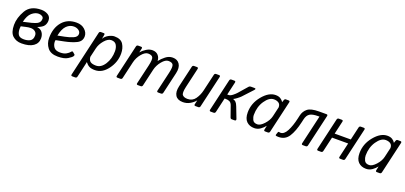

<svg xmlns="http://www.w3.org/2000/svg" viewBox="21 -1485 5572 2644"><g transform="rotate(20 2807.0 -163.0)"><path d="M35.2 -197.3Q35.2 -300.8 98.6 -410.9Q162.1 -521 320.3 -521Q375.5 -521 418.5 -494.9Q461.4 -468.8 461.4 -414.1Q461.4 -372.1 439.7 -338.9Q418 -305.7 345.7 -278.3V-277.3Q396.5 -271 422.9 -235.6Q449.2 -200.2 449.2 -148.9Q449.2 -75.2 389.2 -33.4Q329.1 8.3 217.8 8.3Q138.7 8.3 86.9 -38.8Q35.2 -85.9 35.2 -197.3ZM126 -174.3Q126 -121.1 146.5 -88.1Q167 -55.2 230.5 -55.2Q282.2 -55.2 320.3 -76.4Q358.4 -97.7 358.4 -157.2Q358.4 -193.4 332.5 -214.1Q306.6 -234.9 267.6 -234.9Q237.3 -234.9 199.2 -225.8Q161.1 -216.8 128.9 -210Q126 -191.4 126 -174.3ZM134.8 -277.8Q278.8 -307.6 327.1 -331.1Q375.5 -354.5 375.5 -408.2Q375.5 -431.6 353.5 -444.6Q331.5 -457.5 304.2 -457.5Q253.9 -457.5 205.6 -416.7Q157.2 -376 134.8 -277.8Z M550.8 -193.4Q550.8 -339.8 627.2 -430.4Q703.6 -521 835.9 -521Q911.6 -521 958.3 -477.8Q1004.9 -434.6 1004.9 -379.9Q1004.9 -307.6 935.8 -273.4Q866.7 -239.3 764.6 -218.8L644.5 -194.8Q641.6 -176.3 641.6 -175.3Q641.6 -127 668 -91.3Q694.3 -55.7 760.3 -55.7Q816.4 -55.7 850.6 -76.2Q884.8 -96.7 897 -113.3Q914.1 -136.2 927.7 -123.5L956.5 -98.6Q965.8 -90.3 953.6 -71.3Q942.4 -53.7 893.1 -22.7Q843.8 8.3 748.5 8.3Q644.5 8.3 597.7 -52Q550.8 -112.3 550.8 -193.4ZM647 -262.7 747.1 -282.2Q815.4 -295.4 867.2 -318.6Q918.9 -341.8 918.9 -383.8Q918.9 -417 888.9 -437.3Q858.9 -457.5 819.8 -457.5Q760.7 -457.5 714.6 -412.6Q668.5 -367.7 647 -262.7Z M1031.7 195.3Q1009.8 195.3 1014.6 173.3L1168 -490.7Q1172.9 -512.7 1194.8 -512.7H1235.8Q1253.9 -512.7 1250 -490.7L1239.3 -432.1H1240.2Q1261.7 -470.7 1307.1 -495.8Q1352.5 -521 1391.6 -521Q1484.4 -521 1520.8 -464.1Q1557.1 -407.2 1557.1 -327.6Q1557.1 -203.1 1478.5 -97.4Q1399.9 8.3 1293.5 8.3Q1239.3 8.3 1209 -8.1Q1178.7 -24.4 1153.8 -57.6H1152.8Q1150.9 -43.9 1147 -27.8L1100.6 173.3Q1095.7 195.3 1073.7 195.3ZM1173.3 -141.6Q1178.2 -92.8 1205.1 -74Q1231.9 -55.2 1286.6 -55.2Q1360.8 -55.2 1413.6 -137.9Q1466.3 -220.7 1466.3 -331.1Q1466.3 -381.8 1444.3 -419.7Q1422.4 -457.5 1367.2 -457.5Q1319.3 -457.5 1269.8 -400.1Q1220.2 -342.8 1205.1 -278.3Z M1623 0Q1601.1 0 1606 -22L1714.4 -490.7Q1719.2 -512.7 1741.2 -512.7H1782.2Q1804.2 -512.7 1799.3 -490.7L1786.1 -432.1H1788.1Q1816.9 -467.3 1860.6 -494.1Q1904.3 -521 1948.2 -521Q2002 -521 2032.5 -487.1Q2063 -453.1 2063 -406.7H2064.9Q2095.7 -446.8 2142.8 -483.9Q2189.9 -521 2246.1 -521Q2314.5 -521 2347.2 -470.9Q2379.9 -420.9 2359.9 -334L2287.6 -22Q2282.7 0 2260.7 0H2218.8Q2196.8 0 2201.7 -22L2267.6 -305.7Q2289.6 -400.9 2273.9 -429.2Q2258.3 -457.5 2204.6 -457.5Q2160.6 -457.5 2112.1 -398.7Q2063.5 -339.8 2047.4 -270.5L1989.7 -22Q1984.9 0 1962.9 0H1920.9Q1898.9 0 1903.8 -22L1969.7 -305.7Q1991.7 -400.9 1976.1 -429.2Q1960.4 -457.5 1906.7 -457.5Q1862.8 -457.5 1814.7 -400.6Q1766.6 -343.8 1749.5 -270.5L1691.9 -22Q1687 0 1665 0Z M2460.4 -178.7 2532.7 -490.7Q2537.6 -512.7 2559.6 -512.7H2601.6Q2623.5 -512.7 2618.7 -490.7L2552.2 -202.1Q2530.3 -106 2553.7 -80.6Q2577.1 -55.2 2628.4 -55.2Q2700.2 -55.2 2740.7 -112.1Q2781.2 -168.9 2798.3 -242.2L2856 -490.7Q2860.8 -512.7 2882.8 -512.7H2924.8Q2946.8 -512.7 2941.9 -490.7L2833.5 -22Q2828.6 0 2806.6 0H2765.6Q2743.7 0 2748.5 -22L2762.2 -80.6H2760.3Q2731.4 -44.9 2684.8 -18.3Q2638.2 8.3 2582 8.3Q2503.9 8.3 2472.2 -41.7Q2440.4 -91.8 2460.4 -178.7Z M2989.3 0Q2967.3 0 2972.2 -22L3080.6 -490.7Q3085.4 -512.7 3107.4 -512.7H3149.4Q3171.4 -512.7 3166.5 -490.7L3122.6 -299.8H3142.6Q3168.5 -299.8 3200.7 -325.7Q3232.9 -351.6 3250 -371.1L3362.3 -500Q3373.5 -512.7 3391.1 -512.7H3443.4Q3476.6 -512.7 3449.7 -483.9L3317.9 -341.8Q3304.7 -327.6 3271.2 -302Q3237.8 -276.4 3220.7 -270.5L3220.2 -269.5Q3246.1 -260.3 3262.5 -244.9Q3278.8 -229.5 3294.9 -187.5L3356 -28.8Q3367.2 0 3336.4 0H3297.4Q3280.3 0 3273.9 -18.1L3218.8 -174.8Q3206.1 -211.4 3182.1 -223.4Q3158.2 -235.4 3127.9 -235.4H3107.4L3058.1 -22Q3053.2 0 3031.2 0Z M3471.7 -165.5Q3471.7 -299.8 3562.7 -410.4Q3653.8 -521 3753.9 -521Q3797.9 -521 3826.2 -502.7Q3854.5 -484.4 3868.2 -460H3869.1L3879.4 -490.7Q3886.7 -512.7 3903.3 -512.7H3944.3Q3966.3 -512.7 3961.4 -490.7L3853 -22Q3848.1 0 3826.2 0H3786.6Q3765.1 0 3769.5 -22L3781.7 -80.6H3780.8Q3756.8 -48.8 3717 -20.3Q3677.2 8.3 3628.4 8.3Q3557.6 8.3 3514.6 -34.4Q3471.7 -77.1 3471.7 -165.5ZM3562.5 -162.1Q3562.5 -129.9 3579.8 -92.5Q3597.2 -55.2 3650.9 -55.2Q3694.8 -55.2 3748 -113.3Q3801.3 -171.4 3815.9 -234.4L3848.6 -376Q3848.6 -419.9 3820.6 -438.7Q3792.5 -457.5 3751 -457.5Q3682.6 -457.5 3622.6 -369.9Q3562.5 -282.2 3562.5 -162.1Z M3946.8 3.9Q3938 0 3941.9 -10.7L3956.1 -51.3Q3959.5 -61 3970.2 -58.1Q3981 -55.2 3990.7 -55.2Q4043.5 -55.2 4083 -130.1Q4122.6 -205.1 4148.9 -322.3L4159.2 -368.2Q4173.8 -433.6 4222.4 -473.1Q4271 -512.7 4390.6 -512.7H4499Q4521 -512.7 4516.1 -490.7L4407.7 -22Q4402.8 0 4380.9 0H4338.9Q4316.9 0 4321.8 -22L4420.4 -448.2H4402.8Q4317.9 -448.2 4279.5 -423.8Q4241.2 -399.4 4227.1 -337.4L4217.8 -296.4Q4184.6 -149.4 4133.1 -70.6Q4081.5 8.3 3986.8 8.3Q3956.1 8.3 3946.8 3.9Z M4563.5 0Q4541.5 0 4546.4 -22L4654.8 -490.7Q4659.7 -512.7 4681.6 -512.7H4723.6Q4745.6 -512.7 4740.7 -490.7L4696.8 -299.8H4933.1L4977.1 -490.7Q4981.9 -512.7 5003.9 -512.7H5045.9Q5067.9 -512.7 5063 -490.7L4954.6 -22Q4949.7 0 4927.7 0H4885.7Q4863.8 0 4868.7 -22L4918 -235.4H4681.6L4632.3 -22Q4627.4 0 4605.5 0Z M5109.9 -165.5Q5109.9 -299.8 5200.9 -410.4Q5292 -521 5392.1 -521Q5436 -521 5464.4 -502.7Q5492.7 -484.4 5506.3 -460H5507.3L5517.6 -490.7Q5524.9 -512.7 5541.5 -512.7H5582.5Q5604.5 -512.7 5599.6 -490.7L5491.2 -22Q5486.3 0 5464.4 0H5424.8Q5403.3 0 5407.7 -22L5419.9 -80.6H5418.9Q5395 -48.8 5355.2 -20.3Q5315.4 8.3 5266.6 8.3Q5195.8 8.3 5152.8 -34.4Q5109.9 -77.1 5109.9 -165.5ZM5200.7 -162.1Q5200.7 -129.9 5218 -92.5Q5235.4 -55.2 5289.1 -55.2Q5333 -55.2 5386.2 -113.3Q5439.5 -171.4 5454.1 -234.4L5486.8 -376Q5486.8 -419.9 5458.7 -438.7Q5430.7 -457.5 5389.2 -457.5Q5320.8 -457.5 5260.7 -369.9Q5200.7 -282.2 5200.7 -162.1Z"/></g></svg>

Font: Istok
Style: Italic
Weight: 500
Italic angle: -13°
Designer: Andrey V. Panov
Foundry: Andrey V. Panov
Version: Version 1.0.3